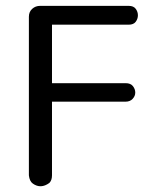

<svg xmlns="http://www.w3.org/2000/svg" viewBox="-20 -648 543 668"><path d="M80.5 -589.7Q80.5 -606.9 92 -617.2Q103.4 -627.6 119.5 -627.6H427.6Q444.8 -627.6 452.3 -617.2Q459.8 -606.9 459.8 -594.8Q459.8 -582.8 452.3 -572.4Q444.8 -562.1 427.6 -562.1H160.9V-358.6H417.2Q434.5 -358.6 442.5 -348.3Q450.6 -337.9 450.6 -325.9Q450.6 -313.8 441.4 -304Q432.2 -294.3 417.2 -294.3H160.9V-37.9Q160.9 -20.7 151.7 -11.5Q121.8 10.3 94.3 -9.2Q82.8 -17.2 80.5 -37.9Z"/></svg>

Font: Mallanna
Style: Regular
Weight: 400
Designer: Purushoth Kumar Guthula
Foundry: Andhrapradesh Society for Knowledge Networks
Version: Version 1.0.4; ttfautohint (vUNKNOWN) -l 7 -r 28 -G 50 -x 13